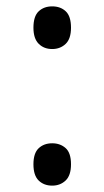

<svg xmlns="http://www.w3.org/2000/svg" viewBox="-20 -569 328 603"><path d="M144 -415Q118 -415 101.5 -431.5Q85 -448 85 -482Q85 -518 101.5 -533.5Q118 -549 144 -549Q170 -549 186.5 -533.5Q203 -518 203 -482Q203 -447 186 -431Q169 -415 144 -415ZM144 14Q118 14 101.5 -2Q85 -18 85 -53Q85 -88 101.5 -103.5Q118 -119 144 -119Q169 -119 186 -104Q203 -89 203 -53Q203 -18 186 -2Q169 14 144 14Z"/></svg>

Font: Noto Sans Bengali UI SemiCondensed
Style: Regular
Weight: 400
Width: 4
Designer: Jelle Bosma - Monotype Design Team
Foundry: Monotype Imaging Inc.
Version: Version 2.003